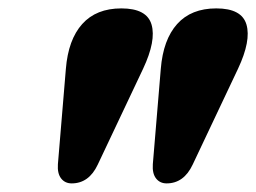

<svg xmlns="http://www.w3.org/2000/svg" viewBox="-20 -816 595 446"><path d="M146.5 -390Q131 -390 122 -401.5Q113 -413 114.5 -434.5L133 -656Q138.5 -724 171 -760.2Q203.5 -796.5 262 -796.5Q321 -796.5 332 -759Q343 -721.5 312.5 -656.5L207 -433.5Q186.5 -390 146.5 -390ZM367 -390Q351.5 -390 342.5 -401.5Q333.5 -413 335 -434.5L353.5 -656Q359 -724 391.5 -760.2Q424 -796.5 482.5 -796.5Q541.5 -796.5 552.5 -759Q563.5 -721.5 533 -656.5L427.5 -433.5Q407 -390 367 -390Z"/></svg>

Font: Fraunces 144pt SuperSoft Black
Style: Italic
Weight: 900
Italic angle: -16°
Version: Version 1.000;[b76b70a41]